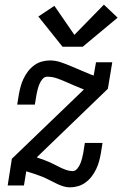

<svg xmlns="http://www.w3.org/2000/svg" viewBox="-20 -798 540 826"><path d="M281 8Q266 8 252 3.5Q238 -1 225.5 -7Q213 -13 200.5 -19.5Q188 -26 175 -32Q162 -38 149 -42.5Q136 -47 122 -52L93 -61L83 0H13L31 -115L341 -413Q321 -421 302 -429Q283 -437 264 -445.5Q245 -454 225 -461Q205 -468 183 -468Q171 -468 162.5 -457.5Q154 -447 149.5 -436Q145 -425 142 -413.5Q139 -402 137 -391L130 -348H54L61 -391Q64 -408 68.5 -425Q73 -442 81 -459Q89 -476 100.5 -491Q112 -506 127 -517Q142 -528 159.5 -533Q177 -538 195 -538Q218 -538 240.5 -530.5Q263 -523 284 -514Q305 -505 326.5 -496Q348 -487 369 -478L383 -473L393 -530H463L444 -416L138 -121L146 -118Q158 -114 170.5 -109.5Q183 -105 195 -99.5Q207 -94 218.5 -88Q230 -82 241.5 -76.5Q253 -71 266 -66.5Q279 -62 292 -62Q304 -62 312.5 -72.5Q321 -83 325.5 -94Q330 -105 333 -116.5Q336 -128 338 -139L345 -183H421L414 -139Q411 -122 406.5 -105Q402 -88 394 -71Q386 -54 374.5 -39Q363 -24 348 -13Q333 -2 315.5 3Q298 8 281 8ZM249 -597 145 -727 214 -773 300 -648 427 -778 486 -722 336 -597Z"/></svg>

Font: Iosevka Slab
Style: Italic
Weight: 400
Italic angle: -9°
Monospace: yes
Designer: Belleve Invis
Foundry: Belleve Invis
Version: Version 11.1.0; ttfautohint (v1.8.3)